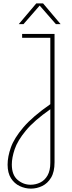

<svg xmlns="http://www.w3.org/2000/svg" viewBox="-20 -901 428 1137"><path d="M163 216Q129 216 97 201Q65 186 45 154.5Q25 123 25 74Q25 27 44.5 -28Q64 -83 118.5 -147Q173 -211 278 -284V-677H111V-700H303V60Q303 117 282.5 151Q262 185 230 200.5Q198 216 163 216ZM161 193Q191 193 218 180Q245 167 261.5 138Q278 109 278 63V-254Q182 -187 133 -127.5Q84 -68 67 -17.5Q50 33 50 73Q50 135 84 164Q118 193 161 193ZM91 -758 195 -881H235L339 -758H311L215 -868L119 -758Z"/></svg>

Font: MuseoModerno Thin
Style: Regular
Weight: 100
Designer: Pablo Cosgaya, Héctor Gatti, Marcela Romero, and the Authors of The MuseoModerno Project.
Foundry: Omnibus-Type Team
Version: Version 1.003